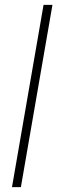

<svg xmlns="http://www.w3.org/2000/svg" viewBox="-20 -770 236 790"><path d="M195.8 -750 65.9 0H29.3L159.2 -750Z"/></svg>

Font: Roboto Condensed ExtraLight
Style: Italic
Weight: 250
Italic angle: -12°
Designer: Christian Robertson
Foundry: Google
Version: Version 3.008; 2023